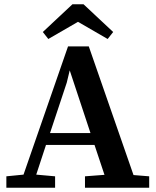

<svg xmlns="http://www.w3.org/2000/svg" viewBox="-20 -886 738 906"><path d="M10 0V-54L91 -62L301 -667H399L610 -60L684 -54V0H381V-54L473 -61L426 -202H197L151 -62L240 -54V0ZM295 -496 216 -258H407L309 -554ZM374 -866 514 -735 488 -702 348 -783 208 -702 182 -735 322 -866Z"/></svg>

Font: Source Serif 4 SmText Semibold
Style: Regular
Weight: 600
Designer: Frank Grießhammer
Foundry: Adobe
Version: Version 4.005;hotconv 1.1.0;makeotfexe 2.6.0